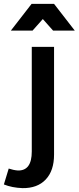

<svg xmlns="http://www.w3.org/2000/svg" viewBox="-80 -773 406 991"><path d="M-35 97Q-23 101 -11.5 103.5Q0 106 12 107Q84 109 84 9V-531H199V25Q199 108 156 153.5Q113 199 36 198Q-18 196 -60 179ZM83 -753H199L306 -615H194L107 -713H175L88 -615H-24Z"/></svg>

Font: Alexandria
Style: Regular
Weight: 400
Designer: Mohamed Gaber
Foundry: Kief Type Foundry
Version: Version 5.100